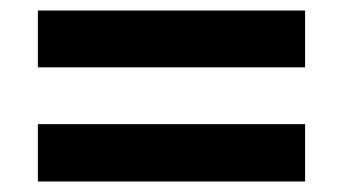

<svg xmlns="http://www.w3.org/2000/svg" viewBox="-20 -437 652 365"><path d="M52 -309V-417H560V-309ZM52 -92V-201H560V-92Z"/></svg>

Font: Chivo Medium
Style: Bold
Weight: 700
Version: Version 2.002